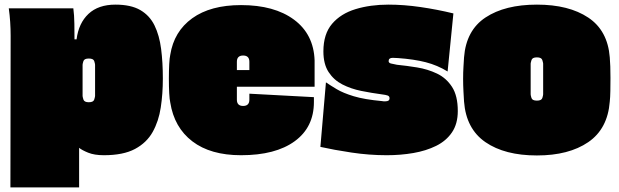

<svg xmlns="http://www.w3.org/2000/svg" viewBox="-20 -656 2674 830"><path d="M18 -620H297Q301 -591 301.5 -553Q302 -515 302 -486H311Q320 -556 362.5 -596Q405 -636 479 -636Q546 -636 586.5 -612.5Q627 -589 648 -546Q669 -503 676.5 -444.5Q684 -386 684 -316Q684 -251 675 -191.5Q666 -132 640 -85.5Q614 -39 563.5 -12Q513 15 429 15Q388 15 361 4Q334 -7 322 -17V154H25L26 -501Q26 -531 24 -561Q22 -591 18 -620ZM391 -241V-376Q391 -380 387.5 -391.5Q384 -403 364 -403Q344 -403 340.5 -391.5Q337 -380 337 -376V-241Q337 -238 340.5 -226Q344 -214 364 -214Q384 -214 387.5 -226Q391 -238 391 -241Z M1022 -634Q1166 -634 1251 -571Q1336 -508 1340 -395V-281H1004V-225Q1004 -198 1031 -198Q1058 -198 1058 -225V-251L1337 -236V-215Q1337 -106 1254 -45.5Q1171 15 1022 15Q890 15 811.5 -45Q733 -105 716 -213Q713 -226 711.5 -253Q710 -280 710 -316Q710 -351 711.5 -378.5Q713 -406 716 -419Q732 -520 811 -577Q890 -634 1022 -634ZM1004 -389V-353H1058V-389Q1058 -416 1031 -416Q1004 -416 1004 -389Z M1915 -347Q1871 -374 1820.5 -387Q1770 -400 1700 -405Q1693 -405 1688 -405.5Q1683 -406 1678 -406Q1660 -406 1660 -392Q1660 -384 1670 -381.5Q1680 -379 1696 -376Q1737 -372 1783 -364.5Q1829 -357 1869 -338Q1909 -319 1934 -280.5Q1959 -242 1959 -176Q1959 -121 1934 -84Q1909 -47 1865.5 -25.5Q1822 -4 1767 5.5Q1712 15 1652 15Q1576 15 1499.5 3.5Q1423 -8 1365 -21L1389 -300Q1408 -287 1435.5 -270.5Q1463 -254 1509 -240Q1555 -226 1631 -219Q1635 -218 1638.5 -218Q1642 -218 1646 -218Q1664 -218 1664 -231Q1664 -240 1656 -243Q1648 -246 1631 -248Q1586 -254 1541.5 -263Q1497 -272 1460 -291Q1423 -310 1400.5 -344.5Q1378 -379 1378 -434Q1378 -509 1415.5 -553Q1453 -597 1517 -616.5Q1581 -636 1659 -636Q1726 -636 1798 -625.5Q1870 -615 1940 -598Z M2616 -217Q2607 -99 2523 -41.5Q2439 16 2301 16Q2162 16 2078.5 -41.5Q1995 -99 1986 -217Q1985 -234 1983.5 -260.5Q1982 -287 1982 -315Q1982 -344 1983.5 -367Q1985 -390 1986 -408Q1995 -525 2079 -580.5Q2163 -636 2301 -636Q2439 -636 2523 -580Q2607 -524 2616 -408Q2619 -374 2619 -319Q2619 -290 2618.5 -262.5Q2618 -235 2616 -217ZM2328 -248V-381Q2328 -384 2324.5 -396Q2321 -408 2301 -408Q2281 -408 2277.5 -396Q2274 -384 2274 -381V-248Q2274 -244 2277.5 -232.5Q2281 -221 2301 -221Q2321 -221 2324.5 -232.5Q2328 -244 2328 -248Z"/></svg>

Font: Gasoek One
Style: Regular
Weight: 400
Designer: Jiashuo Zhang
Foundry: JAMO
Version: Version 1.000; ttfautohint (v1.8.4.7-5d5b);gftools[0.9.29]